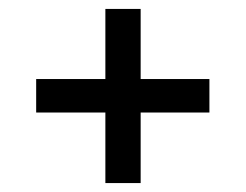

<svg xmlns="http://www.w3.org/2000/svg" viewBox="-20 -520 550 430"><path d="M216 -110V-268H61V-343H216V-500H295V-343H449V-268H295V-110Z"/></svg>

Font: Bricolage Grotesque 10pt
Style: Regular
Weight: 400
Designer: Mathieu Triay
Foundry: Atelier Triay
Version: Version 1.000; ttfautohint (v1.8.4.7-5d5b);gftools[0.9.32]